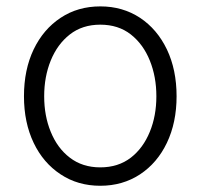

<svg xmlns="http://www.w3.org/2000/svg" viewBox="-20 -573 631 604"><path d="M170.8 -24.5Q116.1 -60.4 85.9 -123.6Q55.4 -187.5 55.4 -270.2Q55.4 -353.7 85.9 -417.6Q116.5 -481.2 170.8 -517Q224.8 -552.9 295.8 -552.9Q365.8 -552.9 420.5 -517Q474.4 -481.2 505 -417.6Q535.5 -353.7 535.5 -270.2Q535.5 -187.5 505 -123.6Q474.8 -60.4 420.5 -24.5Q365.8 11.4 295.5 11.4Q224.8 11.4 170.8 -24.5ZM139.6 -158.4Q160.5 -106.9 199.6 -77.1Q239.3 -46.5 295.5 -46.5Q351.9 -46.5 391.7 -77.1Q430.4 -107.2 451.3 -158.4Q471.9 -208.5 471.9 -270.2Q471.9 -331.7 451.3 -382.5Q430.8 -433.6 391.7 -464.5Q352.3 -495.4 295.5 -495.4Q239 -495.4 199.6 -464.5Q160.5 -433.9 139.6 -382.5Q119 -331.7 119 -270.2Q119 -208.5 139.6 -158.4Z"/></svg>

Font: DeltaSans Light
Style: Regular
Weight: 300
Designer: Rasmus Andersson
Foundry: rsms
Version: Version 3.012